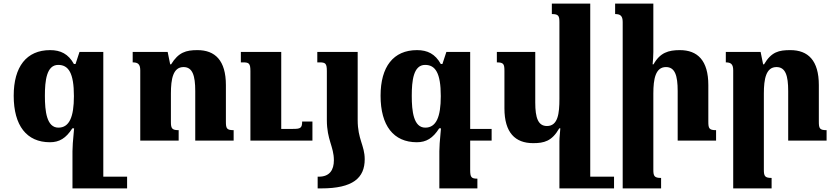

<svg xmlns="http://www.w3.org/2000/svg" viewBox="-20 -780 4626 1065"><path d="M685 200H553V-492H421L399 -425H390C359 -481 316 -502 258 -502C127 -502 56 -410 56 -249C56 -83 128 9 257 9C309 9 346 -13 381 -68H391C384 6 382 35 382 59V265H685ZM304 -72C239 -72 229 -163 229 -248C229 -332 238 -420 303 -420C360 -420 390 -375 390 -247C390 -130 364 -72 304 -72Z M1276 -58C1237 -58 1233 -68 1233 -106V-308C1233 -445 1173 -502 1075 -502C1012 -502 970 -490 929 -423H924L910 -492H716V-434C744 -434 758 -425 758 -390V0H971V-58C934 -58 928 -68 928 -103V-261C928 -342 940 -408 998 -408C1048 -408 1063 -361 1063 -275V0H1276ZM1713 -106H1656C1656 -69 1646 -65 1605 -65H1540V-492H1316V-434H1329C1361 -434 1369 -428 1369 -386V0H1713Z M1793 -114C1793 -4 1832 33 1832 109C1832 162 1809 200 1749 200H1742V265H1762C1938 265 2003 207 2003 103C2003 27 1964 -7 1964 -114V-492H1740V-434H1753C1785 -434 1793 -428 1793 -386Z M2628 211C2594 211 2588 203 2588 162V0H2707V-65H2588V-492H2456L2434 -425H2425C2394 -481 2351 -502 2293 -502C2162 -502 2091 -410 2091 -249C2091 -83 2163 9 2292 9C2344 9 2381 -13 2416 -68H2426C2419 6 2417 35 2417 59V265H2628ZM2339 -72C2274 -72 2264 -163 2264 -248C2264 -332 2273 -420 2338 -420C2395 -420 2425 -375 2425 -247C2425 -130 2399 -72 2339 -72Z M3386 200H3254V-760H3041V-702C3078 -702 3083 -692 3083 -657V-231C3083 -151 3075 -81 3014 -81C2965 -81 2949 -126 2949 -211V-492H2736V-434C2774 -434 2778 -424 2778 -386V-179C2778 -44 2838 14 2937 14C2997 14 3041 4 3082 -68H3088C3087 -44 3083 -21 3083 3V265H3386Z M3952 -58C3913 -58 3909 -68 3909 -106V-308C3909 -445 3849 -502 3751 -502C3688 -502 3641 -488 3605 -423H3600C3602 -447 3604 -468 3604 -491V-760H3392V-702C3420 -702 3434 -693 3434 -658V265H3647V207C3610 207 3604 197 3604 162V-261C3604 -342 3616 -408 3674 -408C3724 -408 3739 -361 3739 -275V0H3952Z M4565 -58C4526 -58 4522 -68 4522 -106V-308C4522 -445 4462 -502 4364 -502C4301 -502 4259 -493 4218 -423H4213L4199 -492H4006V-434C4033 -434 4047 -425 4047 -390V265H4260V207C4223 207 4217 197 4217 162V-261C4217 -342 4229 -408 4287 -408C4337 -408 4352 -361 4352 -275V0H4565Z"/></svg>

Font: Noto Serif Armenian Extra
Style: Regular
Weight: 800
Designer: Monotype Design Team
Foundry: Monotype Imaging Inc.
Version: Version 1.901